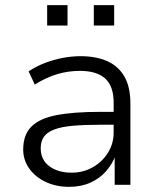

<svg xmlns="http://www.w3.org/2000/svg" viewBox="-20 -717 615 745"><path d="M248 8Q198 8 157.5 -11Q117 -30 93.5 -63Q70 -96 70 -137Q70 -193 101 -225Q132 -257 198 -270Q264 -283 369 -283H434V-233H371Q307 -233 262.5 -229Q218 -225 190.5 -214.5Q163 -204 150.5 -186.5Q138 -169 138 -142Q138 -97 171.5 -72Q205 -47 258 -47Q303 -47 340 -68Q377 -89 399 -124.5Q421 -160 421 -203V-319Q421 -382 388.5 -412Q356 -442 290 -442Q245 -442 202.5 -429.5Q160 -417 115 -389L91 -440Q119 -459 152.5 -472Q186 -485 222 -492Q258 -499 293 -499Q353 -499 396.5 -479.5Q440 -460 463 -419.5Q486 -379 486 -315V0H425V-113H428Q415 -79 390.5 -51.5Q366 -24 330 -8Q294 8 248 8ZM344 -618V-697H423V-618ZM163 -618V-697H242V-618Z"/></svg>

Font: Nunito Sans 9pt Light
Style: Regular
Weight: 300
Version: Version 3.101;gftools[0.9.27]